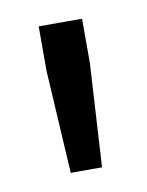

<svg xmlns="http://www.w3.org/2000/svg" viewBox="-43 -723 241 314"><g transform="rotate(-10 77.0 -565.5)"><path d="M51 -443 41 -614V-688H113V-614L103 -443Z"/></g></svg>

Font: Saira ExtraCondensed Medium
Style: Regular
Weight: 500
Width: 2
Designer: Hector Gatti with collaboration of the Omnibus-Type team
Foundry: Omnibus-Type
Version: Version 1.101